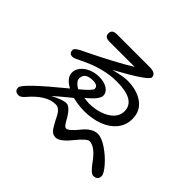

<svg xmlns="http://www.w3.org/2000/svg" viewBox="-170 -1018 1340 1340"><g transform="rotate(45 500.0 -348.5)"><path d="M265.6 -345.7Q265.6 -375 286.6 -401.4Q307.6 -427.7 343.8 -443.4Q379.9 -459 421.9 -459Q472.7 -459 503.9 -438Q535.2 -417 535.2 -386.7Q535.2 -352.5 472.7 -298.8L452.1 -281.2L501 -276.4Q557.6 -276.4 606.9 -293Q656.2 -309.6 686.5 -340.3Q716.8 -371.1 716.8 -413.1Q716.8 -522.5 531.2 -522.5Q399.4 -522.5 252.9 -449.2Q205.1 -424.8 191.4 -424.8Q157.2 -424.8 157.2 -460Q157.2 -481.4 227.5 -511.7Q431.6 -611.3 547.9 -682.6H297.9Q252 -682.6 252 -718.8Q252 -755.9 297.9 -755.9H623Q684.6 -755.9 684.6 -715.8Q684.6 -684.6 452.1 -557.6Q539.1 -580.1 578.1 -580.1Q672.9 -580.1 733.4 -537.1Q793.9 -494.1 793.9 -414.1Q793.9 -353.5 757.3 -308.1Q720.7 -262.7 657.2 -238.8Q593.8 -214.8 515.6 -214.8Q462.9 -214.8 400.4 -229.5Q297.9 -145.5 279.3 -127Q354.5 -167 390.6 -167Q428.7 -167 478.5 -75.2Q498 -40 512.7 -40Q537.1 -40 589.8 -105.5Q642.6 -170.9 696.3 -170.9Q735.4 -170.9 789.1 -134.3Q842.8 -97.7 883.3 -50.8Q923.8 -3.9 923.8 19.5Q923.8 59.6 879.9 59.6Q856.4 59.6 810.5 -3.9Q746.1 -93.8 691.4 -93.8Q667 -93.8 606.4 -18.6Q545.9 56.6 505.9 56.6Q480.5 56.6 463.9 40Q448.2 27.3 405.3 -58.6Q378.9 -108.4 343.8 -108.4Q253.9 -108.4 161.1 0Q134.8 31.2 115.2 31.2Q74.2 31.2 74.2 -6.8Q74.2 -43.9 335 -256.8Q265.6 -293.9 265.6 -345.7ZM459 -377Q459 -410.2 409.2 -410.2Q330.1 -410.2 330.1 -350.6Q330.1 -336.9 341.8 -323.2Q353.5 -309.6 367.2 -300.8Q380.9 -292 380.9 -294.9Q459 -359.4 459 -377Z"/></g></svg>

Font: jf-openhuninn-1.1
Style: Regular
Weight: 400
Designer: [Kosugi Maru]
      Designed by Motoya company      

      [Varela Round]
      Joe Prince(Latin component); Avraham Co
Foundry: justfont CO.,LTD.
Version: 1.1